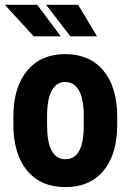

<svg xmlns="http://www.w3.org/2000/svg" viewBox="-21 -761 539 791"><path d="M34.2 -281.2Q34.2 -401.4 90.8 -469.7Q147.5 -538.1 247.6 -538.1Q348.6 -538.1 405.3 -469.7Q461.9 -401.4 461.9 -280.3V-246.6Q461.9 -126 405.8 -58.1Q349.6 9.8 248.5 9.8Q147 9.8 90.6 -58.3Q34.2 -126.5 34.2 -247.6ZM172.9 -246.6Q172.9 -105 248.5 -105Q318.4 -105 323.7 -223.1L324.2 -281.2Q324.2 -353.5 304.2 -388.4Q284.2 -423.3 247.6 -423.3Q212.4 -423.3 192.6 -388.4Q172.9 -353.5 172.9 -281.2ZM229.5 -611.3H117.7L-1 -741.2H132.3ZM378.9 -611.3H269L168.9 -741.2H300.8Z"/></svg>

Font: Roboto Condensed
Style: Bold
Weight: 700
Designer: Google
Version: Version 2.134; 2016